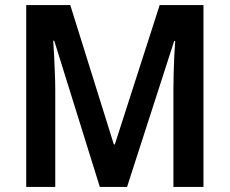

<svg xmlns="http://www.w3.org/2000/svg" viewBox="-20 -734 903 754"><path d="M83 0V-714H256L427 -167H431L607 -714H779V0H661V-386Q661 -414 662 -448Q663 -482 664.5 -515Q666 -548 668 -573H664L479 0H372L193 -574H189Q191 -549 192.5 -515.5Q194 -482 195.5 -446.5Q197 -411 197 -382V0Z"/></svg>

Font: Noto Sans SemiCondensed SemiBold
Style: Regular
Weight: 600
Width: 4
Designer: Monotype Design Team
Foundry: Monotype Imaging Inc.
Version: Version 2.013; ttfautohint (v1.8.4.7-5d5b)